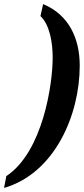

<svg xmlns="http://www.w3.org/2000/svg" viewBox="-61 -787 414 944"><path d="M-41 137C208 65 331 -222 331 -464C331 -598 278 -714 151 -767L138 -708C183 -665 198 -580 198 -503C198 -377 151 -41 -30 79Z"/></svg>

Font: Noto Serif Tamil ExtraCondensed
Style: Bold Italic
Weight: 700
Width: 2
Italic angle: -12°
Designer: Indian Type Foundry, Tom Grace, and the Monotype Design Team
Foundry: Monotype Imaging Inc.
Version: Version 2.003